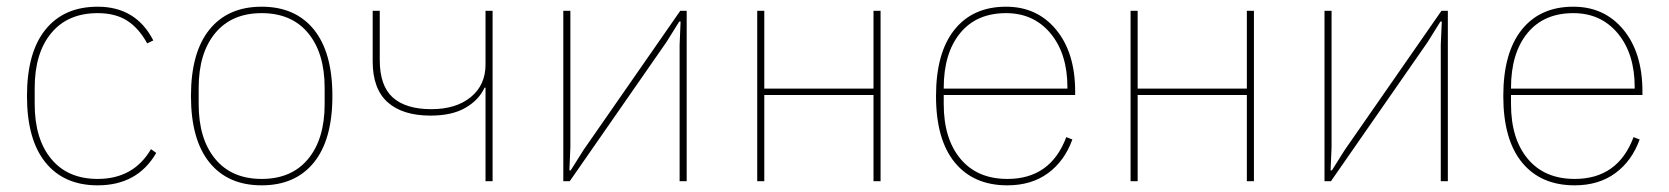

<svg xmlns="http://www.w3.org/2000/svg" viewBox="-20 -538 4956 570"><path d="M270 12.2Q169.9 12.2 115 -55.7Q60.1 -123.5 60.1 -252.9Q60.1 -382.3 115 -450.2Q169.9 -518.1 270 -518.1Q383.8 -518.1 435.1 -418L417 -409.2Q392.1 -454.6 357.2 -476.8Q322.3 -499 270 -499Q181.2 -499 132.1 -439.7Q83 -380.4 83 -276.9V-229Q83 -125.5 132.1 -66.2Q181.2 -6.8 270 -6.8Q376.5 -6.8 428.2 -95.2L443.8 -84Q388.2 12.2 270 12.2Z M911.9 -55.7Q856.9 12.2 756.8 12.2Q656.7 12.2 601.8 -55.7Q546.9 -123.5 546.9 -252.9Q546.9 -382.3 601.8 -450.2Q656.7 -518.1 756.8 -518.1Q856.9 -518.1 911.9 -450.2Q966.8 -382.3 966.8 -252.9Q966.8 -123.5 911.9 -55.7ZM943.8 -229V-276.9Q943.8 -380.4 894.8 -439.7Q845.7 -499 756.8 -499Q668 -499 618.9 -439.7Q569.8 -380.4 569.8 -276.9V-229Q569.8 -125.5 618.9 -66.2Q668 -6.8 756.8 -6.8Q845.7 -6.8 894.8 -66.2Q943.8 -125.5 943.8 -229Z M1421.4 0V-277.8H1418.5Q1401.9 -241.2 1361.8 -218Q1321.8 -194.8 1258.3 -194.8Q1175.3 -194.8 1130.9 -234.4Q1086.4 -273.9 1086.4 -356V-505.9H1107.4V-359.9Q1107.4 -283.2 1146.2 -248.5Q1185.1 -213.9 1260.3 -213.9Q1334 -213.9 1377.7 -249.8Q1421.4 -285.6 1421.4 -346.2V-505.9H1442.4V0Z M1652.3 0V-505.9H1673.3V-101.1L1670.4 -32.2H1674.3L1712.4 -92.8L1999.5 -505.9H2018.6V0H1997.6V-404.8L2000.5 -474.1H1996.6L1958.5 -413.1L1671.4 0Z M2228 0V-505.9H2249V-274.9H2573.2V-505.9H2594.2V0H2573.2V-255.9H2249V0Z M2970.7 12.2Q2870.1 12.2 2814.5 -55.7Q2758.8 -123.5 2758.8 -252.9Q2758.8 -381.3 2813.5 -449.7Q2868.2 -518.1 2966.8 -518.1Q3059.1 -518.1 3115.5 -449.7Q3171.9 -381.3 3171.9 -266.1V-255.9H2781.7V-229Q2781.7 -126 2831.5 -66.4Q2881.3 -6.8 2970.7 -6.8Q3099.1 -6.8 3145.5 -130.9L3163.6 -124Q3140.6 -60.1 3091.3 -23.9Q3042 12.2 2970.7 12.2ZM2781.7 -274.9H3148.9V-278.8Q3148.9 -378.4 3098.9 -438.7Q3048.8 -499 2966.8 -499Q2878.9 -499 2830.3 -439.5Q2781.7 -379.9 2781.7 -276.9Z M3336.4 0V-505.9H3357.4V-274.9H3681.6V-505.9H3702.6V0H3681.6V-255.9H3357.4V0Z M3912.1 0V-505.9H3933.1V-101.1L3930.2 -32.2H3934.1L3972.2 -92.8L4259.3 -505.9H4278.3V0H4257.3V-404.8L4260.3 -474.1H4256.3L4218.3 -413.1L3931.2 0Z M4654.8 12.2Q4554.2 12.2 4498.5 -55.7Q4442.9 -123.5 4442.9 -252.9Q4442.9 -381.3 4497.6 -449.7Q4552.2 -518.1 4650.9 -518.1Q4743.2 -518.1 4799.6 -449.7Q4856 -381.3 4856 -266.1V-255.9H4465.8V-229Q4465.8 -126 4515.6 -66.4Q4565.4 -6.8 4654.8 -6.8Q4783.2 -6.8 4829.6 -130.9L4847.7 -124Q4824.7 -60.1 4775.4 -23.9Q4726.1 12.2 4654.8 12.2ZM4465.8 -274.9H4833V-278.8Q4833 -378.4 4783 -438.7Q4732.9 -499 4650.9 -499Q4563 -499 4514.4 -439.5Q4465.8 -379.9 4465.8 -276.9Z"/></svg>

Font: Anuphan Thin
Style: Regular
Weight: 250
Designer: Mike Abbink, Paul van der Laan, Pieter van Rosmalen, Mint Tantisuwanna
Foundry: Bold Monday; Cadson Demak
Version: Version 3.002;hotconv 1.0.109;makeotfexe 2.5.65596